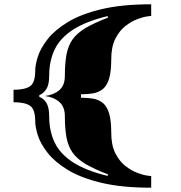

<svg xmlns="http://www.w3.org/2000/svg" viewBox="-20 -757 845 894"><path d="M684 117Q547 117 451.5 94Q356 71 295.5 34Q235 -3 202 -45Q169 -87 156.5 -126Q144 -165 144 -192Q144 -248 120 -264.5Q96 -281 43 -281V-339Q96 -339 120 -355.5Q144 -372 144 -428Q144 -455 156.5 -494Q169 -533 202 -575Q235 -617 295.5 -654Q356 -691 451.5 -714Q547 -737 684 -737V-683Q684 -683 665 -680.5Q646 -678 618.5 -667.5Q591 -657 563.5 -635.5Q536 -614 517 -576.5Q498 -539 498 -481Q498 -424 488 -391Q478 -358 459 -342.5Q440 -327 414.5 -322.5Q389 -318 357 -318V-302Q389 -302 414.5 -297.5Q440 -293 459 -277.5Q478 -262 488 -229Q498 -196 498 -139Q498 -81 517 -43.5Q536 -6 563.5 15.5Q591 37 618.5 47.5Q646 58 665 60.5Q684 63 684 63ZM481 62 483 55Q420 31 380 7.5Q340 -16 319 -45Q298 -74 290 -115Q282 -156 282 -216Q282 -260 256 -282.5Q230 -305 189 -310Q230 -315 256 -337Q282 -359 282 -404Q282 -464 290 -505Q298 -546 319 -575Q340 -604 380 -627.5Q420 -651 483 -675L481 -682Q381 -658 321 -619.5Q261 -581 235 -527.5Q209 -474 209 -404Q209 -363 196 -342.5Q183 -322 163 -314V-306Q183 -299 196 -278Q209 -257 209 -216Q209 -146 235 -92.5Q261 -39 321 -0.5Q381 38 481 62Z"/></svg>

Font: Diplomata
Style: Regular
Weight: 400
Designer: Eduardo Rodriguez Tunni
Foundry: Eduardo Rodriguez Tunni
Version: Version 1.002; ttfautohint (v1.8.4.7-5d5b);gftools[0.9.23]